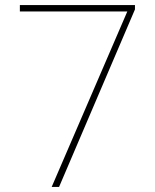

<svg xmlns="http://www.w3.org/2000/svg" viewBox="-20 -734 610 754"><path d="M183 0 480 -689H58V-714H510V-697L212 0Z"/></svg>

Font: Noto Sans Thaana Thin
Style: Regular
Weight: 100
Designer: David Williams
Foundry: Google Inc.
Version: Version 3.001; ttfautohint (v1.8.4.7-5d5b)